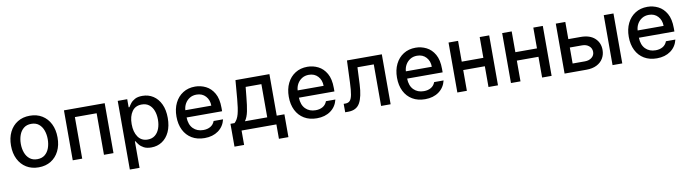

<svg xmlns="http://www.w3.org/2000/svg" viewBox="-33 -1207 7400 2065"><g transform="rotate(-10 3667.0 -174.5)"><path d="M301.1 11Q224.4 11 167.3 -24.1Q110.1 -59.3 78.5 -122.7Q46.9 -186.1 46.9 -270.2Q46.9 -355.1 78.5 -418.7Q110.1 -482.2 167.3 -517.4Q224.4 -552.6 301.1 -552.6Q378.2 -552.6 435.2 -517.4Q492.2 -482.2 523.8 -418.7Q555.4 -355.1 555.4 -270.2Q555.4 -186.1 523.8 -122.7Q492.2 -59.3 435.2 -24.1Q378.2 11 301.1 11ZM301.5 -78.1Q351.6 -78.1 384.1 -104.4Q416.5 -130.7 432.4 -174.5Q448.2 -218.4 448.2 -270.6Q448.2 -322.8 432.4 -366.8Q416.5 -410.9 384.1 -437.3Q351.6 -463.8 301.5 -463.8Q251.4 -463.8 218.8 -437.3Q186.1 -410.9 170.1 -366.8Q154.1 -322.8 154.1 -270.6Q154.1 -218.4 170.1 -174.5Q186.1 -130.7 218.8 -104.4Q251.4 -78.1 301.5 -78.1Z M673.7 0V-545.5H1118.6V0H1014.6V-453.8H777V0Z M1261 204.5V-545.5H1364.7V-457H1373.6Q1383.2 -474.1 1400.4 -496.4Q1417.6 -518.8 1448.7 -535.7Q1479.8 -552.6 1530.2 -552.6Q1596.2 -552.6 1647.9 -519.2Q1699.6 -485.8 1729.4 -422.9Q1759.2 -360.1 1759.2 -271.7Q1759.2 -183.6 1729.8 -120.2Q1700.3 -56.8 1648.8 -23.1Q1597.3 10.7 1531.2 10.7Q1481.5 10.7 1450.3 -6Q1419 -22.7 1401.1 -45.1Q1383.2 -67.5 1373.6 -84.9H1367.2V204.5ZM1365.1 -272.7Q1365.1 -186.8 1402 -133.3Q1438.9 -79.9 1507.5 -79.9Q1555 -79.9 1587.2 -105.3Q1619.3 -130.7 1635.7 -174.4Q1652 -218 1652 -272.7Q1652 -327.1 1635.8 -369.9Q1619.7 -412.6 1587.7 -437.5Q1555.8 -462.4 1507.5 -462.4Q1437.9 -462.4 1401.5 -410.3Q1365.1 -358.3 1365.1 -272.7Z M2113.3 11Q2033 11 1974.8 -23.8Q1916.5 -58.6 1885.1 -121.6Q1853.7 -184.7 1853.7 -269.2Q1853.7 -353 1885.1 -416.9Q1916.5 -480.8 1973.2 -516.7Q2029.8 -552.6 2105.8 -552.6Q2167.6 -552.6 2222.8 -525Q2278.1 -497.5 2312.7 -437.3Q2347.3 -377.1 2347.3 -278.4V-240.8H1959.5Q1961.6 -161.9 2003.9 -119.3Q2046.2 -76.7 2114.3 -76.7Q2159.8 -76.7 2192.5 -95.9Q2225.1 -115.1 2239.3 -153.4H2342.3Q2323.9 -76.3 2263.1 -32.7Q2202.4 11 2113.3 11ZM1959.9 -320.3H2243.3Q2242.9 -382.8 2205.6 -423.8Q2168.3 -464.8 2106.5 -464.8Q2063.6 -464.8 2031.4 -444.8Q1999.3 -424.7 1980.6 -391.9Q1962 -359 1959.9 -320.3Z M2412.3 157.3V-92H2456.7Q2490.4 -122.5 2505.9 -180.8Q2521.3 -239 2529.8 -342L2546.9 -545.5H2917.6V-92H3001.4V157.3H2897.7V0H2517.4V157.3ZM2570.3 -92H2813.9V-454.5H2642L2630.7 -342Q2622.9 -256 2610.3 -193Q2597.7 -130 2570.3 -92Z M3339.8 11Q3259.6 11 3201.3 -23.8Q3143.1 -58.6 3111.7 -121.6Q3080.3 -184.7 3080.3 -269.2Q3080.3 -353 3111.7 -416.9Q3143.1 -480.8 3199.8 -516.7Q3256.4 -552.6 3332.4 -552.6Q3394.2 -552.6 3449.4 -525Q3504.6 -497.5 3539.2 -437.3Q3573.9 -377.1 3573.9 -278.4V-240.8H3186.1Q3188.2 -161.9 3230.5 -119.3Q3272.7 -76.7 3340.9 -76.7Q3386.4 -76.7 3419 -95.9Q3451.7 -115.1 3465.9 -153.4H3568.9Q3550.4 -76.3 3489.7 -32.7Q3429 11 3339.8 11ZM3186.4 -320.3H3469.8Q3469.5 -382.8 3432.2 -423.8Q3394.9 -464.8 3333.1 -464.8Q3290.1 -464.8 3258 -444.8Q3225.9 -424.7 3207.2 -391.9Q3188.6 -359 3186.4 -320.3Z M3649.1 0 3648.8 -92H3668.3Q3698.9 -92 3716.4 -109.9Q3734 -127.8 3742.9 -173.8Q3751.8 -219.8 3755 -304L3764.6 -545.5H4145.2V0H4041.2V-453.8H3862.9L3854.4 -268.5Q3848 -133.2 3810.2 -66.6Q3772.4 0 3683.2 0Z M4521.7 11Q4441.4 11 4383.2 -23.8Q4324.9 -58.6 4293.5 -121.6Q4262.1 -184.7 4262.1 -269.2Q4262.1 -353 4293.5 -416.9Q4324.9 -480.8 4381.6 -516.7Q4438.2 -552.6 4514.2 -552.6Q4576 -552.6 4631.2 -525Q4686.4 -497.5 4721.1 -437.3Q4755.7 -377.1 4755.7 -278.4V-240.8H4367.9Q4370 -161.9 4412.3 -119.3Q4454.5 -76.7 4522.7 -76.7Q4568.2 -76.7 4600.9 -95.9Q4633.5 -115.1 4647.7 -153.4H4750.7Q4732.2 -76.3 4671.5 -32.7Q4610.8 11 4521.7 11ZM4368.3 -320.3H4651.6Q4651.3 -382.8 4614 -423.8Q4576.7 -464.8 4514.9 -464.8Q4471.9 -464.8 4439.8 -444.8Q4407.7 -424.7 4389 -391.9Q4370.4 -359 4368.3 -320.3Z M4978 -545.5V-318.5H5214.1V-545.5H5317.8V0H5214.1V-226.6H4978V0H4873.9V-545.5Z M5563.6 -545.5V-318.5H5799.7V-545.5H5903.4V0H5799.7V-226.6H5563.6V0H5459.5V-545.5Z M6149.1 -358H6283.4Q6383.5 -358 6437.5 -308.2Q6491.5 -258.5 6491.5 -180Q6491.5 -128.9 6467.3 -88.1Q6443.2 -47.2 6396.7 -23.6Q6350.1 0 6283.4 0H6045.1V-545.5H6149.1ZM6149.1 -266.3V-91.6H6283.4Q6329.2 -91.6 6358.7 -115.6Q6388.1 -139.6 6388.1 -176.8Q6388.1 -216.3 6358.7 -241.3Q6329.2 -266.3 6283.4 -266.3ZM6568.9 0V-545.5H6675.1V0Z M7052.9 11Q6972.7 11 6914.4 -23.8Q6856.2 -58.6 6824.8 -121.6Q6793.3 -184.7 6793.3 -269.2Q6793.3 -353 6824.8 -416.9Q6856.2 -480.8 6912.8 -516.7Q6969.5 -552.6 7045.5 -552.6Q7107.2 -552.6 7162.5 -525Q7217.7 -497.5 7252.3 -437.3Q7286.9 -377.1 7286.9 -278.4V-240.8H6899.1Q6901.3 -161.9 6943.5 -119.3Q6985.8 -76.7 7054 -76.7Q7099.4 -76.7 7132.1 -95.9Q7164.8 -115.1 7179 -153.4H7282Q7263.5 -76.3 7202.8 -32.7Q7142 11 7052.9 11ZM6899.5 -320.3H7182.9Q7182.5 -382.8 7145.2 -423.8Q7108 -464.8 7046.2 -464.8Q7003.2 -464.8 6971.1 -444.8Q6938.9 -424.7 6920.3 -391.9Q6901.6 -359 6899.5 -320.3Z"/></g></svg>

Font: Inter Zeller Medium
Style: Regular
Weight: 500
Designer: Rasmus Andersson; Joe Bland
Foundry: zeller
Version: Version 3.015;git-dec3a8cb1